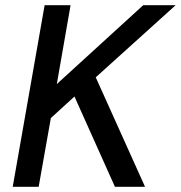

<svg xmlns="http://www.w3.org/2000/svg" viewBox="-20 -720 697 740"><path d="M29 0 152 -700H252L199 -396L532 -700H657L349 -422L539 0H423L267 -348L176 -265L129 0Z"/></svg>

Font: DM Sans 18pt Medium
Style: Italic
Weight: 500
Italic angle: -10°
Designer: Colophon Foundry, Jonny Pinhorn
Foundry: Colophon Foundry
Version: Version 4.004;gftools[0.9.30]